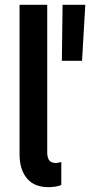

<svg xmlns="http://www.w3.org/2000/svg" viewBox="-20 -772 375 800"><path d="M61.5 -130.9V-752H176.8V-139.6Q176.3 -119.1 183.6 -106.2Q190.9 -93.3 212.9 -92.8Q220.2 -93.3 235.4 -96.7V-1Q212.4 7.8 181.6 7.8Q122.1 7.8 91.6 -29.5Q61 -66.9 61.5 -130.9ZM240.7 -752H335.4L321.8 -518.6H237.8Z"/></svg>

Font: Reddit Sans Fudge SemiBold
Style: Regular
Weight: 600
Designer: Stephen Hutchings
Foundry: Reddit
Version: Version 1.011